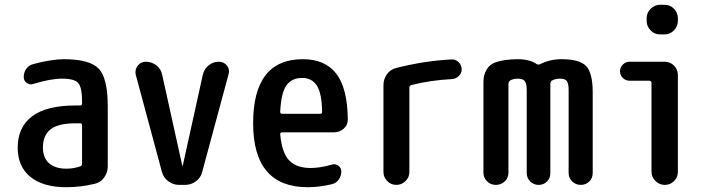

<svg xmlns="http://www.w3.org/2000/svg" viewBox="-20 -780 3040 810"><path d="M297.9 -259.8Q225.6 -259.8 193.4 -234.4Q161.1 -209 161.1 -157.2Q161.1 -114.3 187 -91.3Q212.9 -68.4 259.8 -68.4Q291 -68.4 318.4 -78.1Q326.2 -81.1 326.2 -89.8V-251Q326.2 -259.8 318.4 -259.8ZM259.8 9.8Q162.1 9.8 108.4 -33.7Q54.7 -77.1 54.7 -157.2Q54.7 -243.2 115.2 -289.1Q175.8 -335 297.9 -335H318.4Q326.2 -335 326.2 -343.8V-351.6Q326.2 -410.2 310.5 -429.2Q294.9 -448.2 242.2 -448.2Q193.4 -448.2 120.1 -425.8Q105.5 -420.9 92.8 -430.2Q80.1 -439.5 80.1 -455.1Q80.1 -474.6 90.8 -489.7Q101.6 -504.9 121.1 -509.8Q193.4 -529.3 248 -530.3Q358.4 -530.3 396.5 -490.2Q434.6 -450.2 434.6 -332V-79.1Q434.6 -52.7 419.9 -31.7Q405.3 -10.7 380.9 -4.9Q321.3 9.8 259.8 9.8Z M663.1 -54.7 552.7 -464.8Q547.9 -486.3 561 -502.9Q574.2 -519.5 594.7 -519.5Q620.1 -519.5 639.6 -504.4Q659.2 -489.3 664.1 -464.8L749 -81.1Q749 -80.1 750 -80.1Q751 -80.1 751 -81.1L835.9 -465.8Q841.8 -489.3 860.4 -504.4Q878.9 -519.5 903.3 -519.5Q924.8 -519.5 937.5 -503.4Q950.2 -487.3 944.3 -466.8L833 -54.7Q827.1 -30.3 806.6 -15.1Q786.1 0 760.7 0H735.4Q710.9 0 690.4 -15.1Q669.9 -30.3 663.1 -54.7Z M1254.9 -451.2Q1210.9 -451.2 1188.5 -419.9Q1166 -388.7 1162.1 -308.6Q1162.1 -299.8 1169.9 -299.8H1330.1Q1338.9 -299.8 1338.9 -307.6Q1337.9 -385.7 1316.9 -418.5Q1295.9 -451.2 1254.9 -451.2ZM1278.3 9.8Q1047.9 9.8 1047.9 -260.3Q1047.9 -530.3 1257.8 -530.3Q1350.6 -530.3 1397.9 -470.2Q1445.3 -410.2 1447.3 -278.3Q1448.2 -253.9 1430.7 -237.8Q1413.1 -221.7 1388.7 -221.7H1169.9Q1162.1 -221.7 1162.1 -213.9Q1168.9 -135.7 1199.7 -103.5Q1230.5 -71.3 1290 -71.3Q1332 -71.3 1380.9 -85.9Q1394.5 -89.8 1407.2 -81.1Q1419.9 -72.3 1419.9 -56.6Q1419.9 -38.1 1409.2 -22.5Q1398.4 -6.8 1379.9 -2.9Q1327.1 9.8 1278.3 9.8Z M1597.7 -54.7V-420.9Q1597.7 -446.3 1612.3 -466.8Q1627 -487.3 1651.4 -493.2Q1769.5 -523.4 1885.7 -529.3Q1902.3 -530.3 1915 -517.6Q1927.7 -504.9 1927.7 -487.8Q1927.7 -470.7 1915.5 -459Q1903.3 -447.3 1885.7 -446.3Q1793.9 -441.4 1714.8 -420.9Q1707 -418.9 1707 -410.2V-54.7Q1707 -31.2 1690.4 -15.6Q1673.8 0 1651.9 0Q1629.9 0 1613.8 -16.1Q1597.7 -32.2 1597.7 -54.7Z M2019.5 -51.8V-435.5Q2019.5 -463.9 2033.2 -486.8Q2046.9 -509.8 2072.3 -517.6Q2105.5 -529.3 2161.1 -530.3Q2214.8 -530.3 2244.1 -509.8Q2250 -505.9 2257.8 -508.8Q2299.8 -530.3 2348.6 -530.3Q2424.8 -530.3 2452.6 -501.5Q2480.5 -472.7 2480.5 -389.6V-49.8Q2480.5 -28.3 2465.8 -14.2Q2451.2 0 2430.2 0Q2409.2 0 2394 -14.6Q2378.9 -29.3 2378.9 -49.8V-400.4Q2378.9 -428.7 2371.1 -438.5Q2363.3 -448.2 2342.8 -448.2Q2321.3 -448.2 2307.6 -439.5Q2301.8 -434.6 2301.8 -424.8V-49.8Q2301.8 -28.3 2287.6 -14.2Q2273.4 0 2252.4 0Q2231.4 0 2216.8 -14.6Q2202.1 -29.3 2202.1 -49.8V-400.4Q2202.1 -427.7 2193.8 -438Q2185.5 -448.2 2164.6 -448.2Q2143.6 -448.2 2130.9 -439.5Q2125 -434.6 2125 -424.8V-51.8Q2125 -29.3 2109.4 -14.6Q2093.8 0 2071.8 0Q2049.8 0 2034.7 -15.1Q2019.5 -30.3 2019.5 -51.8Z M2635.7 -439.5Q2620.1 -439.5 2607.9 -450.7Q2595.7 -461.9 2595.7 -479Q2595.7 -496.1 2607.9 -507.8Q2620.1 -519.5 2635.7 -519.5H2784.2Q2807.6 -519.5 2823.7 -502.9Q2839.8 -486.3 2839.8 -462.9V-55.7Q2839.8 -32.2 2823.7 -16.1Q2807.6 0 2784.7 0Q2761.7 0 2745.1 -16.6Q2728.5 -33.2 2728.5 -55.7V-429.7Q2728.5 -438.5 2719.7 -439.5ZM2784.2 -759.8Q2807.6 -759.8 2823.7 -742.7Q2839.8 -725.6 2839.8 -703.1V-692.4Q2839.8 -668.9 2823.2 -651.9Q2806.6 -634.8 2784.2 -634.8H2764.6Q2741.2 -634.8 2724.6 -651.9Q2708 -668.9 2708 -692.4V-703.1Q2708 -726.6 2725.1 -743.2Q2742.2 -759.8 2764.6 -759.8Z"/></svg>

Font: Rounded Mgen+ 1mn medium
Style: Regular
Weight: 500
Designer: [Source Han Sans]
Ryoko NISHIZUKA  (kana & ideographs); Paul D. Hunt (Latin, Greek & Cyrillic); Wenlong ZHANG  (bopomofo
Version: Version 1.059.20150602